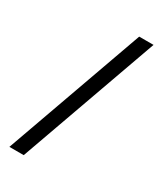

<svg xmlns="http://www.w3.org/2000/svg" viewBox="-178 -753 705 832"><g transform="rotate(30 175.0 -337.5)"><path d="M15 10 263.3 -685H335L86.7 10Z"/></g></svg>

Font: Funnel Display Light
Style: Regular
Weight: 300
Designer: NORD ID, Kristian Moeller
Foundry: Dicotype
Version: Version 1.000